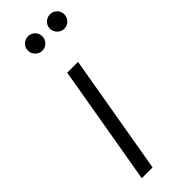

<svg xmlns="http://www.w3.org/2000/svg" viewBox="-239 -732 754 754"><g transform="rotate(-45 138.5 -355.0)"><path d="M115 -630Q99 -630 87 -642Q75 -654 75 -670Q75 -687 87 -698.5Q99 -710 115 -710Q132 -710 143.5 -698.5Q155 -687 155 -670Q155 -654 143.5 -642Q132 -630 115 -630ZM237 -630Q221 -630 209 -642Q197 -654 197 -670Q197 -687 209 -698.5Q221 -710 237 -710Q254 -710 265.5 -698.5Q277 -687 277 -670Q277 -654 265.5 -642Q254 -630 237 -630ZM37 0 123 -500H183L97 0Z"/></g></svg>

Font: Figtree Light Light
Style: Italic
Weight: 300
Italic angle: -9.5°
Version: Version 2.000